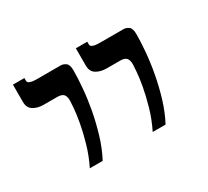

<svg xmlns="http://www.w3.org/2000/svg" viewBox="-79 -660 615 568"><g transform="rotate(-30 229.0 -376.0)"><path d="M85.4 -211.9Q102.1 -245.6 111.8 -279.8Q121.6 -314 126.7 -342.5Q131.8 -371.1 133.3 -390.9Q134.8 -410.6 134.8 -415Q134.8 -429.7 128.7 -436.3Q122.6 -442.9 106.9 -442.9H61.5Q41 -442.9 26.6 -451.7Q12.2 -460.4 12.2 -481V-540H51.3V-531.7Q51.3 -528.8 52.5 -526.4Q53.7 -523.9 57.4 -522.2Q61 -520.5 67.6 -519.5Q74.2 -518.6 85 -518.6H162.6Q171.9 -518.6 180.2 -512.5Q188.5 -506.3 188.5 -486.8Q188.5 -460.9 185.5 -426.8Q182.6 -392.6 175.8 -355.7Q168.9 -318.8 157.7 -281.5Q146.5 -244.1 129.4 -211.9ZM300.3 -211.9Q316.9 -245.6 326.7 -279.8Q336.4 -314 341.6 -342.5Q346.7 -371.1 348.1 -390.9Q349.6 -410.6 349.6 -415Q349.6 -429.7 343.5 -436.3Q337.4 -442.9 321.8 -442.9H276.4Q255.9 -442.9 241.5 -451.7Q227.1 -460.4 227.1 -481V-540H266.1V-531.7Q266.1 -528.8 267.3 -526.4Q268.6 -523.9 272.2 -522.2Q275.9 -520.5 282.5 -519.5Q289.1 -518.6 299.8 -518.6H377.4Q386.7 -518.6 395 -512.5Q403.3 -506.3 403.3 -486.8Q403.3 -460.9 400.4 -426.8Q397.5 -392.6 390.6 -355.7Q383.8 -318.8 372.6 -281.5Q361.3 -244.1 344.2 -211.9Z"/></g></svg>

Font: Arian Grqi
Style: Regular
Weight: 400
Designer: Ruben Hakobyan (Tarumian)
Foundry: Ruben Hakobyan (Tarumian)
Version: Version 1.003